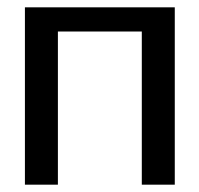

<svg xmlns="http://www.w3.org/2000/svg" viewBox="-20 -504 544 524"><path d="M457 0H367V-418H138V0H48V-484H457Z"/></svg>

Font: Gamestation Display
Style: Regular
Weight: 400
Designer: Jonas Hecksher
Foundry: Jonas Hecksher, Playtypeª, e-types AS
Version: Version 1.003